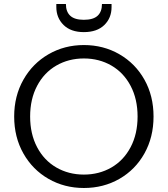

<svg xmlns="http://www.w3.org/2000/svg" viewBox="-20 -932 838 959"><path d="M50.8 -350Q50.8 -452.5 96.9 -533.9Q143 -615.3 222.5 -661.1Q302 -707 399 -707Q496.7 -707 576.2 -661.1Q655.7 -615.3 701.3 -534.3Q746.9 -453.3 746.9 -350Q746.9 -246.7 701.3 -165.4Q655.7 -84 576.2 -38.5Q496.7 7 399 7Q302 7 222.5 -38.5Q143 -84 96.9 -165.4Q50.8 -246.7 50.8 -350ZM667.2 -350Q667.2 -437.1 632.4 -503.1Q597.6 -569.2 536.4 -604.6Q475.1 -640 399 -640Q322.9 -640 261.5 -604.6Q200.1 -569.2 165.3 -503.1Q130.5 -437.1 130.5 -350Q130.5 -262.9 165.3 -196.9Q200.1 -130.8 261.5 -95.4Q322.9 -60 399 -60Q475.1 -60 536.4 -95.4Q597.6 -130.8 632.4 -196.9Q667.2 -262.9 667.2 -350ZM261.3 -897.2V-911.9H309.2Q309.2 -873.4 331 -853.3Q352.7 -833.1 398.7 -833.1Q445.7 -833.1 467.5 -853.3Q489.3 -873.4 489.3 -911.9H537.2V-896.5Q537.2 -842.1 500.8 -806.8Q464.5 -771.6 398.7 -771.6Q333.8 -771.6 297.6 -807.2Q261.3 -842.8 261.3 -897.2Z"/></svg>

Font: AF Albert Sans Medium
Style: Regular
Weight: 500
Designer: Andreas Rasmussen
Foundry: a.Foundry
Version: Version 1.300;Glyphs 3.2 (3231)